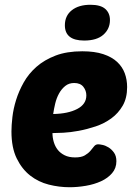

<svg xmlns="http://www.w3.org/2000/svg" viewBox="-20 -775 572 805"><path d="M272 10Q228 10 184.5 -1Q141 -12 106.5 -39Q72 -66 50 -111Q28 -156 28 -224Q28 -249 32 -284Q36 -319 47.5 -356Q59 -393 79.5 -429.5Q100 -466 133 -495Q166 -524 213 -542Q260 -560 325 -560Q377 -560 413 -548Q449 -536 471 -515.5Q493 -495 503 -468Q513 -441 513 -410Q513 -364 494.5 -332Q476 -300 446.5 -278.5Q417 -257 381 -245Q345 -233 310 -226.5Q275 -220 245.5 -218.5Q216 -217 200 -217Q200 -198 205.5 -179.5Q211 -161 222 -147Q233 -133 251 -124Q269 -115 295 -115Q321 -115 335.5 -123.5Q350 -132 359 -142.5Q368 -153 374.5 -161.5Q381 -170 392 -170Q397 -170 409.5 -167.5Q422 -165 435 -157Q448 -149 458 -135Q468 -121 468 -99Q468 -70 450 -49Q432 -28 403.5 -15Q375 -2 340 4Q305 10 272 10ZM291 -427Q269 -427 253.5 -414.5Q238 -402 227.5 -383Q217 -364 211.5 -341Q206 -318 203 -297Q265 -298 303.5 -318Q342 -338 342 -375Q342 -395 329.5 -411Q317 -427 291 -427ZM252 -669Q252 -709 281 -732Q310 -755 359 -755Q402 -755 421.5 -737.5Q441 -720 441 -691Q441 -654 413.5 -629.5Q386 -605 333 -605Q252 -605 252 -669Z"/></svg>

Font: PoetsenOne
Style: Regular
Weight: 400
Designer: Rodrigo Fuenzalida, Pablo Impallari
Foundry: Pablo Impallari, Rodrigo Fuenzalida
Version: Version 1.000; ttfautohint (v0.8) -G 200 -r 50